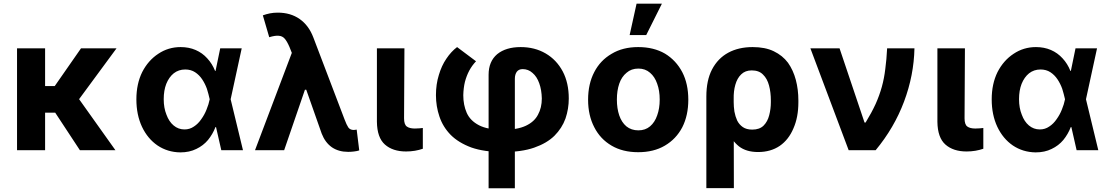

<svg xmlns="http://www.w3.org/2000/svg" viewBox="-20 -805 5946 1029"><path d="M221.7 -545.9Q221.7 -409.2 221.7 0Q184.6 0 71.3 0Q71.3 -136.7 71.3 -545.9Q109.4 -545.9 221.7 -545.9ZM604.5 -545.9Q541 -459 350.6 -201.2Q311.5 -201.2 195.3 -201.2Q191.4 -237.3 177.7 -343.8Q201.2 -343.8 273.4 -343.8Q308.6 -394.5 414.1 -545.9Q461.9 -545.9 604.5 -545.9ZM408.2 0Q372.1 -54.7 263.7 -219.7Q294.9 -238.3 388.7 -294.9Q441.4 -220.7 598.6 0Q551.8 0 408.2 0Z M946.3 11.7Q877.9 10.7 824.2 -25.4Q771.5 -61.5 741.2 -125Q710.9 -189.5 710.9 -272.5Q710.9 -355.5 742.2 -418.9Q774.4 -481.4 828.1 -516.6Q881.8 -552.7 948.2 -552.7Q992.2 -552.7 1028.3 -537.1Q1064.5 -521.5 1090.8 -492.2Q1117.2 -463.9 1132.8 -424.8Q1148.4 -424.8 1178.7 -424.8Q1187.5 -386.7 1215.8 -274.4Q1232.4 -206.1 1282.2 0Q1252.9 0 1166 0Q1150.4 -68.4 1103.5 -274.4Q1097.7 -300.8 1088.9 -329.1Q1079.1 -356.4 1063.5 -379.9Q1047.9 -403.3 1025.4 -418Q1002.9 -432.6 972.7 -432.6Q937.5 -432.6 911.1 -412.1Q885.7 -391.6 871.1 -355.5Q857.4 -320.3 857.4 -273.4Q857.4 -226.6 872.1 -190.4Q885.7 -153.3 910.2 -132.8Q935.5 -111.3 968.8 -111.3Q997.1 -111.3 1019.5 -127Q1042 -141.6 1058.6 -166Q1076.2 -190.4 1086.9 -217.8Q1098.6 -246.1 1103.5 -271.5Q1122.1 -362.3 1160.2 -545.9Q1189.5 -545.9 1275.4 -545.9Q1260.7 -476.6 1215.8 -271.5Q1206.1 -234.4 1178.7 -124Q1167 -124 1134.8 -124Q1120.1 -85.9 1094.7 -54.7Q1069.3 -24.4 1032.2 -6.8Q995.1 11.7 946.3 11.7Z M1844.7 8.8Q1794.9 8.8 1758.8 -15.6Q1722.7 -41 1704.1 -88.9Q1672.9 -176.8 1611.3 -352.5Q1596.7 -390.6 1551.8 -502Q1546.9 -514.6 1531.2 -553.7Q1518.6 -583 1505.9 -597.7Q1493.2 -612.3 1473.6 -613.3Q1454.1 -615.2 1422.9 -605.5Q1411.1 -644.5 1388.7 -722.7Q1407.2 -729.5 1426.8 -733.4Q1446.3 -737.3 1468.8 -737.3Q1537.1 -737.3 1585.9 -703.1Q1634.8 -668.9 1659.2 -604.5Q1714.8 -458 1826.2 -166Q1837.9 -134.8 1846.7 -122.1Q1856.4 -108.4 1876 -108.4Q1879.9 -108.4 1884.8 -109.4Q1888.7 -109.4 1891.6 -110.4Q1896.5 -73.2 1905.3 1Q1894.5 4.9 1877.9 6.8Q1862.3 8.8 1848.6 8.8Q1846.7 8.8 1844.7 8.8ZM1346.7 0Q1401.4 -143.6 1563.5 -573.2Q1586.9 -510.7 1658.2 -324.2Q1647.5 -324.2 1614.3 -324.2Q1585.9 -243.2 1502.9 0Q1463.9 0 1346.7 0Z M2000 -545.9Q2037.1 -545.9 2147.5 -545.9Q2146.5 -452.1 2145.5 -170.9Q2145.5 -137.7 2160.2 -127Q2174.8 -116.2 2203.1 -116.2Q2216.8 -116.2 2227.5 -117.2Q2237.3 -118.2 2246.1 -119.1Q2246.1 -82 2246.1 -7.8Q2226.6 -1 2204.1 2.9Q2180.7 6.8 2156.2 6.8Q2085 6.8 2043 -30.3Q2001 -67.4 2000 -152.3Q2000 -283.2 2000 -545.9Z M2598.6 204.1Q2598.6 52.7 2598.6 -404.3Q2598.6 -475.6 2644.5 -514.6Q2691.4 -552.7 2770.5 -552.7Q2845.7 -552.7 2904.3 -518.6Q2962.9 -484.4 2996.1 -421.9Q3028.3 -360.4 3028.3 -277.3Q3028.3 -221.7 3010.7 -169.9Q2992.2 -118.2 2951.2 -77.1Q2910.2 -37.1 2842.8 -13.7Q2775.4 9.8 2676.8 9.8Q2575.2 9.8 2505.9 -14.6Q2437.5 -40 2395.5 -82Q2353.5 -125 2335 -180.7Q2316.4 -235.4 2316.4 -294.9Q2316.4 -353.5 2332 -403.3Q2346.7 -453.1 2372.1 -490.2Q2397.5 -528.3 2429.7 -552.7Q2462.9 -527.3 2531.2 -476.6Q2509.8 -454.1 2495.1 -426.8Q2480.5 -399.4 2471.7 -366.2Q2463.9 -334 2462.9 -294.9Q2462.9 -242.2 2481.4 -200.2Q2500 -158.2 2546.9 -133.8Q2593.8 -109.4 2676.8 -109.4Q2752 -109.4 2797.9 -130.9Q2843.8 -152.3 2863.3 -190.4Q2883.8 -227.5 2883.8 -277.3Q2882.8 -323.2 2870.1 -358.4Q2857.4 -394.5 2834 -414.1Q2811.5 -434.6 2781.2 -434.6Q2760.7 -434.6 2750 -420.9Q2739.3 -406.2 2739.3 -382.8Q2739.3 -187.5 2739.3 204.1Q2704.1 204.1 2598.6 204.1Z M3400.4 10.7Q3317.4 10.7 3257.8 -24.4Q3197.3 -59.6 3165 -123Q3131.8 -186.5 3131.8 -270.5Q3131.8 -355.5 3165 -418.9Q3197.3 -481.4 3257.8 -516.6Q3317.4 -552.7 3400.4 -552.7Q3483.4 -552.7 3543.9 -517.6Q3603.5 -481.4 3636.7 -418Q3668.9 -355.5 3668.9 -270.5Q3668.9 -186.5 3636.7 -123Q3603.5 -59.6 3543 -24.4Q3483.4 10.7 3400.4 10.7ZM3401.4 -106.4Q3438.5 -106.4 3463.9 -127.9Q3489.3 -149.4 3502 -186.5Q3515.6 -223.6 3515.6 -271.5Q3515.6 -319.3 3502 -356.4Q3489.3 -393.6 3463.9 -415Q3438.5 -437.5 3401.4 -437.5Q3363.3 -437.5 3337.9 -415Q3311.5 -393.6 3298.8 -356.4Q3286.1 -319.3 3286.1 -271.5Q3286.1 -223.6 3298.8 -186.5Q3311.5 -149.4 3336.9 -127.9Q3363.3 -106.4 3401.4 -106.4ZM3354.5 -617.2Q3363.3 -659.2 3391.6 -785.2Q3425.8 -785.2 3527.3 -785.2Q3505.9 -743.2 3443.4 -617.2Q3420.9 -617.2 3354.5 -617.2Z M3765.6 203.1Q3765.6 80.1 3765.6 -288.1Q3765.6 -374 3795.9 -432.6Q3827.1 -492.2 3882.8 -522.5Q3938.5 -552.7 4013.7 -552.7Q4081.1 -552.7 4127 -530.3Q4173.8 -507.8 4203.1 -468.8Q4231.4 -428.7 4245.1 -377Q4258.8 -325.2 4258.8 -266.6Q4258.8 -263.7 4258.8 -256.8Q4258.8 -176.8 4232.4 -117.2Q4207 -56.6 4159.2 -23.4Q4110.4 9.8 4043 9.8Q3979.5 9.8 3940.4 -20.5Q3901.4 -51.8 3878.9 -105.5Q3857.4 -160.2 3844.7 -232.4Q3867.2 -241.2 3912.1 -257.8Q3912.1 -233.4 3916 -207Q3920.9 -180.7 3930.7 -159.2Q3941.4 -137.7 3960.9 -124Q3980.5 -110.4 4011.7 -110.4Q4050.8 -110.4 4072.3 -131.8Q4093.8 -153.3 4102.5 -187.5Q4111.3 -221.7 4111.3 -256.8Q4111.3 -260.7 4111.3 -266.6Q4111.3 -310.5 4101.6 -346.7Q4091.8 -383.8 4069.3 -405.3Q4047.9 -427.7 4008.8 -427.7Q3973.6 -427.7 3952.1 -406.2Q3930.7 -385.7 3920.9 -350.6Q3911.1 -316.4 3912.1 -274.4Q3912.1 -115.2 3913.1 203.1Q3876 203.1 3765.6 203.1Z M4528.3 0Q4477.5 -136.7 4323.2 -545.9Q4362.3 -545.9 4479.5 -545.9Q4513.7 -446.3 4613.3 -148.4Q4614.3 -148.4 4619.1 -148.4Q4651.4 -201.2 4672.9 -248Q4693.4 -293.9 4706.1 -339.8Q4718.8 -385.7 4724.6 -435.5Q4731.4 -485.4 4734.4 -545.9Q4783.2 -545.9 4880.9 -545.9Q4877.9 -401.4 4825.2 -260.7Q4772.5 -120.1 4672.9 0Q4625 0 4528.3 0Z M5003.9 -545.9Q5041 -545.9 5151.4 -545.9Q5150.4 -452.1 5149.4 -170.9Q5149.4 -137.7 5164.1 -127Q5178.7 -116.2 5207 -116.2Q5220.7 -116.2 5231.4 -117.2Q5241.2 -118.2 5250 -119.1Q5250 -82 5250 -7.8Q5230.5 -1 5208 2.9Q5184.6 6.8 5160.2 6.8Q5088.9 6.8 5046.9 -30.3Q5004.9 -67.4 5003.9 -152.3Q5003.9 -283.2 5003.9 -545.9Z M5530.3 11.7Q5461.9 10.7 5408.2 -25.4Q5355.5 -61.5 5325.2 -125Q5294.9 -189.5 5294.9 -272.5Q5294.9 -355.5 5326.2 -418.9Q5358.4 -481.4 5412.1 -516.6Q5465.8 -552.7 5532.2 -552.7Q5576.2 -552.7 5612.3 -537.1Q5648.4 -521.5 5674.8 -492.2Q5701.2 -463.9 5716.8 -424.8Q5732.4 -424.8 5762.7 -424.8Q5771.5 -386.7 5799.8 -274.4Q5816.4 -206.1 5866.2 0Q5836.9 0 5750 0Q5734.4 -68.4 5687.5 -274.4Q5681.6 -300.8 5672.9 -329.1Q5663.1 -356.4 5647.5 -379.9Q5631.8 -403.3 5609.4 -418Q5586.9 -432.6 5556.6 -432.6Q5521.5 -432.6 5495.1 -412.1Q5469.7 -391.6 5455.1 -355.5Q5441.4 -320.3 5441.4 -273.4Q5441.4 -226.6 5456.1 -190.4Q5469.7 -153.3 5494.1 -132.8Q5519.5 -111.3 5552.7 -111.3Q5581.1 -111.3 5603.5 -127Q5626 -141.6 5642.6 -166Q5660.2 -190.4 5670.9 -217.8Q5682.6 -246.1 5687.5 -271.5Q5706.1 -362.3 5744.1 -545.9Q5773.4 -545.9 5859.4 -545.9Q5844.7 -476.6 5799.8 -271.5Q5790 -234.4 5762.7 -124Q5751 -124 5718.8 -124Q5704.1 -85.9 5678.7 -54.7Q5653.3 -24.4 5616.2 -6.8Q5579.1 11.7 5530.3 11.7Z"/></svg>

Font: DeepSea
Style: Bold
Weight: 700
Designer: Stem
Version: Version 3.019;git-0a5106e0b